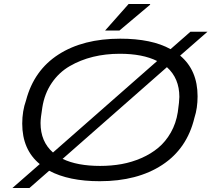

<svg xmlns="http://www.w3.org/2000/svg" viewBox="-20 -891 1067 957"><path d="M503.9 -738.8 621.1 -871.1H727.1L729 -868.2L575.2 -738.8ZM42 45.9 178.2 -73.2Q90.8 -145 90.8 -274.9Q90.8 -337.4 109.9 -391.1Q149.4 -541 272 -619.6Q394.5 -698.2 579.1 -698.2Q736.3 -698.2 830.1 -646L929.2 -732.9H1014.2L877.9 -613.8Q964.8 -541 964.8 -411.1Q964.8 -351.6 949.2 -304.2Q912.6 -150.4 788.6 -69.1Q664.6 12.2 477.1 12.2Q322.8 12.2 225.1 -40L127 45.9ZM182.1 -277.8Q182.1 -185.1 244.1 -130.9L763.2 -586.9Q690.9 -623 577.1 -623Q506.3 -623 443.6 -607.7Q380.9 -592.3 327.4 -561.3Q273.9 -530.3 237.8 -477.3Q201.7 -424.3 190.9 -355Q182.1 -300.8 182.1 -277.8ZM479 -64Q535.2 -64 586.4 -73.2Q637.7 -82.5 685.1 -103.3Q732.4 -124 769 -154.5Q805.7 -185.1 831.5 -230.5Q857.4 -275.9 866.2 -332Q874 -386.7 874 -408.2Q874 -500.5 812 -556.2L292 -99.1Q365.2 -64 479 -64Z"/></svg>

Font: Archivo Expanded Light
Style: Italic
Weight: 300
Width: 7
Italic angle: -10°
Designer: Hector Gatti
Foundry: Omnibus-Type
Version: Version 2.001